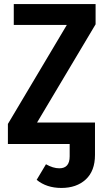

<svg xmlns="http://www.w3.org/2000/svg" viewBox="-20 -711 519 948"><path d="M452 -691V-591L163 -106H449V54Q449 133 403.5 175Q358 217 283 217Q210 217 161 177L207 100Q242 120 273 120Q324 120 324 61V0H19V-99L310 -588H48V-691Z"/></svg>

Font: Fira Sans Condensed Medium
Style: Regular
Weight: 500
Width: 3
Designer: Carrois Corporate & Edenspiekermann AG
Foundry: Carrois Corporate GbR & Edenspiekermann AG
Version: Version 4.203;PS 004.203;hotconv 1.0.88;makeotf.lib2.5.64775